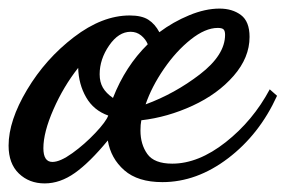

<svg xmlns="http://www.w3.org/2000/svg" viewBox="-48 -380 665 447"><path d="M-28 -41Q-28 -99 15 -171Q58 -243 124 -293.5Q190 -344 254 -344Q282 -344 297.5 -334Q313 -324 323 -305Q355 -329 392.5 -344.5Q430 -360 463 -360Q493 -360 513 -345Q533 -330 533 -294Q533 -246 496 -203.5Q459 -161 400.5 -134Q342 -107 281 -100Q279 -90 279 -76Q279 -44 295 -21.5Q311 1 353 1Q414 1 477.5 -49Q541 -99 580 -172L597 -157Q556 -67 483 -11.5Q410 44 330 44Q273 44 241.5 16.5Q210 -11 203 -53Q161 -2 126.5 22.5Q92 47 56 47Q20 47 -4 24Q-28 1 -28 -41ZM476 -299Q476 -308 472.5 -311.5Q469 -315 459 -315Q430 -315 396 -288Q362 -261 333.5 -219.5Q305 -178 291 -137Q359 -162 417.5 -207Q476 -252 476 -299ZM296 -277Q291 -289 280.5 -297.5Q270 -306 256 -306Q228 -306 206 -274Q184 -242 184 -207Q184 -189 191.5 -176Q199 -163 215 -152Q244 -226 296 -277ZM204 -111Q170 -123 152.5 -153.5Q135 -184 134 -222Q100 -179 76.5 -125.5Q53 -72 53 -35Q53 -3 74 -3Q92 -3 120.5 -23.5Q149 -44 174 -70.5Q199 -97 204 -111Z"/></svg>

Font: Dancing Script
Style: Bold
Weight: 700
Designer: Pablo Impallari
Foundry: Pablo Impallari
Version: Version 2.000